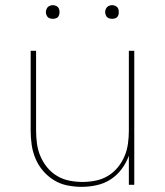

<svg xmlns="http://www.w3.org/2000/svg" viewBox="-20 -717 640 745"><path d="M297 8Q269 8 241.5 2.5Q214 -3 190 -17.5Q166 -32 147.5 -53.5Q129 -75 118 -101Q107 -127 103 -154.5Q99 -182 99 -210V-520H120V-210Q120 -185 123.5 -159.5Q127 -134 137 -110.5Q147 -87 163.5 -67Q180 -47 202 -34Q224 -21 249.5 -16Q275 -11 300 -11Q325 -11 350.5 -16Q376 -21 398 -34Q420 -47 436.5 -67Q453 -87 463 -110.5Q473 -134 476.5 -159.5Q480 -185 480 -210V-520H501V0H480V-113Q470 -85 452 -61Q434 -37 409.5 -21Q385 -5 355.5 1.5Q326 8 297 8ZM415 -644Q410 -644 404.5 -645.5Q399 -647 395.5 -650.5Q392 -654 390 -659.5Q388 -665 388 -670Q388 -675 390 -680.5Q392 -686 395.5 -689.5Q399 -693 404.5 -695Q410 -697 415 -697Q420 -697 425.5 -695Q431 -693 434.5 -689.5Q438 -686 439.5 -680.5Q441 -675 441 -670Q441 -665 439.5 -659.5Q438 -654 434.5 -650.5Q431 -647 425.5 -645.5Q420 -644 415 -644ZM185 -644Q180 -644 174.5 -645.5Q169 -647 165.5 -650.5Q162 -654 160 -659.5Q158 -665 158 -670Q158 -675 160 -680.5Q162 -686 165.5 -689.5Q169 -693 174.5 -695Q180 -697 185 -697Q190 -697 195.5 -695Q201 -693 204.5 -689.5Q208 -686 209.5 -680.5Q211 -675 211 -670Q211 -665 209.5 -659.5Q208 -654 204.5 -650.5Q201 -647 195.5 -645.5Q190 -644 185 -644Z"/></svg>

Font: Iosevka Aile Thin
Style: Regular
Weight: 100
Designer: Belleve Invis
Foundry: Belleve Invis
Version: Version 31.1.0; ttfautohint (v1.8.4)